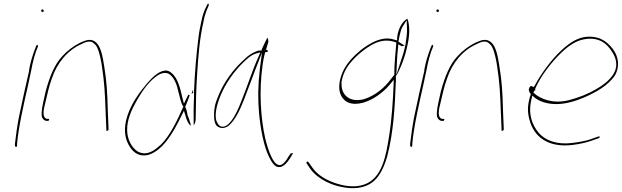

<svg xmlns="http://www.w3.org/2000/svg" viewBox="-20 -760 3384 1045"><path d="M204 -702C203 -699 206 -695 211 -695C216 -695 217 -695 218 -700C219 -703 215 -709 212 -709C208 -709 205 -707 204 -702ZM138 -378 139 -377 122 -302C116 -275 109 -246 103 -216L83 -123C75 -83 64 -6 61 25L62 36C66 41 71 42 73 33V23V22C81 -71 110 -196 134 -302C140 -329 144 -353 150 -377C158 -422 170 -470 187 -508C187 -509 187 -510 186 -513C180 -525 173 -499 170 -492L169 -490C157 -458 145 -419 138 -378ZM149 -376H150ZM186 -513Z M215 -202C206 -161 202 -125 214 -113C220 -105 229 -102 233 -102H241C245 -102 246 -104 247 -108C248 -112 247 -113 243 -113H234C205 -124 220 -173 227 -202C238 -248 246 -289 262 -332C290 -418 349 -487 421 -519C442 -530 475 -545 493 -521V-522C505 -513 512 -497 518 -477C525 -454 531 -427 535 -397C548 -311 551 -259 555 -149L559 -51C559 -47 560 -47 562 -47C565 -48 571 -52 571 -55L567 -151C564 -263 561 -313 547 -400C539 -452 529 -507 502 -530C477 -550 455 -545 417 -528C381 -510 347 -485 319 -454C277 -410 250 -342 229 -265ZM421 -519Z M674 -132C651 -62 659 -10 680 28C699 63 730 96 787 83C865 60 922 -35 967 -129L981 -157L990 -129C995 -108 1006 -82 1020 -76L1009 -112C1006 -120 1002 -130 999 -139L1000 -141C997 -154 994 -170 987 -179L989 -180C997 -199 1005 -221 1012 -239V-242C1012 -243 1012 -243 1009 -244C1004 -245 1005 -245 997 -229L981 -196L973 -227C961 -279 948 -334 915 -362H914C884 -392 843 -370 806 -334C796 -324 786 -312 776 -301C737 -254 697 -200 674 -132ZM672 -50C670 -107 698 -167 724 -212C751 -259 784 -309 825 -340C847 -359 882 -374 906 -353C929 -335 944 -295 950 -264L962 -218C966 -203 970 -190 978 -180C945 -105 905 -20 853 30H852C818 61 780 89 732 66C697 46 673 -1 672 -50ZM1076 -644C1071 -621 1065 -594 1061 -562C1048 -462 1040 -359 1036 -264V-237C1035 -198 1033 -160 1034 -126V-79C1039 -83 1044 -94 1045 -110C1046 -186 1047 -271 1053 -358C1059 -447 1065 -545 1088 -644C1092 -667 1098 -687 1104 -702L1114 -725C1118 -736 1117 -738 1114 -740C1112 -743 1105 -731 1104 -727C1091 -701 1083 -680 1076 -644ZM1022 -250C1024 -251 1028 -253 1031 -254V-262V-273ZM1009 -112V-113ZM1045 -110Z M1149 -179C1142 -139 1144 -98 1156 -79C1172 -61 1199 -56 1226 -77C1257 -103 1285 -158 1307 -215C1329 -270 1349 -328 1371 -384L1406 -474L1394 -382C1384 -298 1383 -221 1390 -143C1398 -59 1416 40 1446 97C1460 126 1473 142 1486 147C1516 158 1540 131 1562 96L1575 74C1574 74 1573 73 1572 73C1569 74 1565 76 1563 74L1551 91C1540 110 1516 149 1492 136C1478 131 1467 114 1456 91C1444 66 1433 32 1423 -9C1399 -119 1389 -262 1409 -404C1411 -423 1415 -440 1418 -455L1423 -475L1433 -478H1438C1440 -486 1435 -486 1427 -491L1429 -493C1434 -510 1437 -520 1441 -533C1440 -542 1438 -550 1436 -555C1436 -554 1433 -552 1433 -551C1427 -538 1407 -500 1401 -481L1399 -486C1396 -484 1395 -485 1388 -485C1350 -473 1328 -456 1295 -423C1248 -379 1198 -312 1169 -240C1159 -216 1152 -197 1149 -179ZM1180 -239C1208 -308 1256 -373 1301 -417C1323 -438 1343 -459 1374 -469L1397 -475L1385 -447C1353 -377 1327 -292 1296 -216C1284 -184 1237 -60 1186 -71H1185C1176 -73 1171 -79 1166 -87C1141 -119 1159 -189 1180 -239ZM1551 91V92Z M1648 124V128L1669 159C1709 214 1789 257 1887 264C2004 268 2053 206 2087 93C2123 -44 2129 -187 2134 -307L2135 -323C2135 -327 2134 -336 2135 -344H2134L2135 -348L2138 -350C2163 -393 2186 -456 2198 -515C2206 -550 2209 -586 2207 -609C2205 -639 2199 -658 2196 -657H2195C2169 -642 2147 -603 2142 -559L2141 -540L2123 -545C2060 -566 1988 -523 1942 -486C1904 -454 1866 -416 1845 -368C1822 -314 1821 -268 1838 -237C1856 -204 1892 -184 1956 -201C2009 -216 2063 -254 2101 -299L2123 -326L2122 -295C2119 -215 2112 -107 2098 -21C2081 86 2061 210 1963 244C1911 263 1852 252 1809 238C1756 221 1707 192 1680 152L1658 121C1658 121 1656 119 1655 119C1653 119 1649 121 1648 124ZM1838 -307V-308C1844 -355 1866 -395 1893 -425C1925 -462 1969 -498 2013 -521C2060 -544 2098 -543 2136 -529L2137 -528V-527C2133 -478 2126 -409 2126 -358L2127 -354L2111 -334C2074 -282 2020 -238 1960 -220C1884 -201 1841 -242 1839 -296V-307ZM2148 -534 2150 -541C2152 -556 2156 -571 2160 -586C2162 -596 2166 -607 2172 -616L2193 -650L2195 -615C2196 -592 2195 -568 2189 -534L2186 -510H2185L2182 -496C2178 -478 2172 -458 2165 -438L2137 -352L2141 -437C2142 -458 2144 -479 2146 -496L2148 -519L2166 -509V-508C2166 -508 2169 -508 2170 -509L2182 -512L2168 -521C2156 -527 2157 -529 2148 -534ZM2150 -541H2151L2150 -542ZM2134 -322 2135 -323ZM2182 -512 2185 -510V-513Z M2355 -702C2354 -699 2357 -695 2362 -695C2367 -695 2368 -695 2369 -700C2370 -703 2366 -709 2363 -709C2359 -709 2356 -707 2355 -702ZM2289 -378 2290 -377 2273 -302C2267 -275 2260 -246 2254 -216L2234 -123C2226 -83 2215 -6 2212 25L2213 36C2217 41 2222 42 2224 33V23V22C2232 -71 2261 -196 2285 -302C2291 -329 2295 -353 2301 -377C2309 -422 2321 -470 2338 -508C2338 -509 2338 -510 2337 -513C2331 -525 2324 -499 2321 -492L2320 -490C2308 -458 2296 -419 2289 -378ZM2300 -376H2301ZM2337 -513Z M2366 -202C2357 -161 2353 -125 2365 -113C2371 -105 2380 -102 2384 -102H2392C2396 -102 2397 -104 2398 -108C2399 -112 2398 -113 2394 -113H2385C2356 -124 2371 -173 2378 -202C2389 -248 2397 -289 2413 -332C2441 -418 2500 -487 2572 -519C2593 -530 2626 -545 2644 -521V-522C2656 -513 2663 -497 2669 -477C2676 -454 2682 -427 2686 -397C2699 -311 2702 -259 2706 -149L2710 -51C2710 -47 2711 -47 2713 -47C2716 -48 2722 -52 2722 -55L2718 -151C2715 -263 2712 -313 2698 -400C2690 -452 2680 -507 2653 -530C2628 -550 2606 -545 2568 -528C2532 -510 2498 -485 2470 -454C2428 -410 2401 -342 2380 -265ZM2572 -519Z M2861 -281C2854 -271 2861 -258 2869 -248L2867 -239H2866C2849 -181 2851 -149 2862 -107C2885 -19 2959 45 3095 29C3136 24 3171 16 3199 6C3212 1 3226 -4 3239 -8C3240 -8 3243 -10 3245 -16V-17C3246 -18 3243 -16 3244 -17H3236L3197 -3C3170 7 3134 13 3095 18C3011 29 2947 4 2912 -37C2878 -78 2853 -136 2872 -217L2877 -240L2892 -227C2917 -209 2948 -197 2992 -194C3050 -190 3110 -209 3158 -229C3222 -257 3288 -293 3326 -348C3357 -401 3343 -453 3320 -487C3299 -517 3270 -544 3231 -555C3148 -576 3085 -534 3029 -480C2982 -435 2928 -364 2893 -299L2885 -286L2874 -291C2869 -293 2867 -292 2861 -283ZM2883 -256 2891 -271 2890 -268H2894L2895 -273H2891C2923 -348 2983 -423 3035 -473C3075 -511 3117 -542 3171 -548C3247 -557 3286 -518 3310 -480C3327 -454 3351 -408 3317 -354C3295 -320 3257 -293 3225 -275C3181 -249 3131 -229 3077 -215C2993 -193 2921 -220 2884 -255ZM3326 -347Z"/></svg>

Font: Stray Cat
Style: HlObl
Weight: 100
Version: Version 1.0